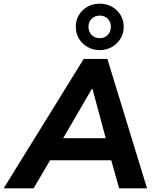

<svg xmlns="http://www.w3.org/2000/svg" viewBox="-71 -1026 850 1046"><path d="M0 0ZM-51 0 385 -705H514L730 0H578L535 -153H202L112 0ZM429 -541 273 -273H505L433 -541ZM472 -753Q436 -753 406 -770Q376 -787 359 -815.5Q342 -844 342 -880Q342 -916 359 -944.5Q376 -973 406 -989.5Q436 -1006 472 -1006Q509 -1006 538.5 -989.5Q568 -973 585.5 -944.5Q603 -916 603 -880Q603 -844 585.5 -815.5Q568 -787 538.5 -770Q509 -753 472 -753ZM472 -818Q499 -818 516 -835.5Q533 -853 533 -880Q533 -907 516 -924Q499 -941 472 -941Q446 -941 428.5 -924Q411 -907 411 -880Q411 -853 428.5 -835.5Q446 -818 472 -818Z"/></svg>

Font: Winston
Style: Bold Italic
Weight: 700
Italic angle: -9°
Designer: Original fonts by Vernon Adams / Changes by Cristiano Sobral
Foundry: Original fonts by Vernon Adams / Changes by Cristiano Sobral
Version: Version 2.503;July 17, 2020;FontCreator 13.0.0.2655 64-bit